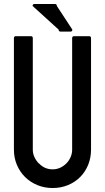

<svg xmlns="http://www.w3.org/2000/svg" viewBox="-20 -960 528 966"><path d="M353 -778H428Q438 -778 438 -768V-207Q438 -166 423.5 -130.5Q409 -95 383 -69Q357 -43 321.5 -28.5Q286 -14 245 -14Q204 -14 168.5 -28.5Q133 -43 106.5 -69Q80 -95 65 -130.5Q50 -166 50 -207V-768Q50 -778 60 -778H135Q145 -778 145 -768V-207Q145 -187 153.5 -169Q162 -151 176 -137V-138Q204 -108 245 -108Q265 -108 282.5 -116Q300 -124 313.5 -137.5Q327 -151 335 -169Q343 -187 343 -207V-768Q343 -778 353 -778ZM334 -801H285Q275 -801 275 -811L144 -930Q144 -940 154 -940H256Q266 -940 266 -930L344 -811Q344 -801 334 -801Z"/></svg>

Font: Kanalisirung
Style: Regular
Weight: 500
Designer: Peter Wiegel
Foundry: Peter Wiegel
Version: 1.000